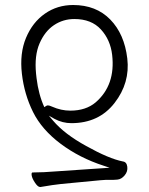

<svg xmlns="http://www.w3.org/2000/svg" viewBox="-20 -503 596 767"><path d="M157 -75Q166 -82 171.5 -82Q177 -82 188 -77Q224 -61 261 -61Q323 -61 362 -94Q442 -163 428 -284Q421 -344 383 -385.5Q345 -427 277 -427Q232 -427 195.5 -402.5Q159 -378 138 -329.5Q117 -281 124 -209L126 -191Q134 -125 157 -75ZM140 244Q131 244 119.5 226.5Q108 209 106.5 197.5Q105 186 110 186Q151 186 213 181L418 167L394 159Q298 128 222.5 71.5Q147 15 112 -55.5Q77 -126 67.5 -208Q58 -290 84 -352Q110 -414 159.5 -448.5Q209 -483 272 -483Q364 -483 420.5 -425Q477 -367 488.5 -269.5Q500 -172 437.5 -91.5Q375 -11 265 -11Q230 -11 198 -28L175 -41L192 -21Q238 33 324 80Q415 131 471 142Q486 144 488.5 163Q491 182 478 197.5Q465 213 449 214.5Q433 216 418 215.5Q403 215 381 217L224 232Q194 235 142 244Z"/></svg>

Font: LXGW WenKai Light
Style: Regular
Weight: 300
Designer: LXGW / Fontworks Inc.
Foundry: LXGW / Fontworks Inc.
Version: Version 1.501; October 10, 2024